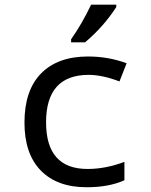

<svg xmlns="http://www.w3.org/2000/svg" viewBox="-20 -786 640 816"><path d="M518.1 -517.1 487.8 -439.9Q414.6 -467.8 356.9 -467.8Q175.8 -467.8 175.8 -266.1Q175.8 -67.9 352.1 -67.9Q428.7 -67.9 508.8 -98.1V-20Q443.4 9.8 348.1 9.8Q222.7 9.8 153.3 -61.3Q84 -132.3 84 -265.1Q84 -402.3 154.8 -474.1Q225.6 -545.9 354 -545.9Q440.9 -545.9 518.1 -517.1ZM282.2 -619.1Q328.1 -684.1 367.2 -766.1H474.1V-755.9Q419.4 -671.4 341.3 -606H282.2Z"/></svg>

Font: Noto Mono
Style: Regular
Weight: 400
Designer: Monotype Design Team
Foundry: Monotype Imaging Inc.
Version: Version 1.00